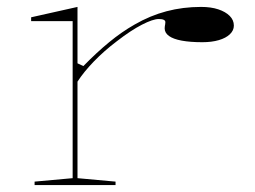

<svg xmlns="http://www.w3.org/2000/svg" viewBox="-20 -535 736 555"><path d="M80 0V-10L190 -20V-474H70V-485L204 -515V-352L221 -344Q259 -383 295.5 -413Q332 -443 369 -464Q414 -490 461.5 -502.5Q509 -515 561 -515Q590 -515 611 -508Q632 -501 644 -489Q656 -477 656 -461Q656 -447 644.5 -436Q633 -425 612.5 -419Q592 -413 565 -413Q530 -413 505.5 -417.5Q481 -422 468.5 -431Q456 -440 456 -453Q456 -457 456.5 -459.5Q457 -462 457.5 -465Q458 -468 458 -471Q458 -480 439 -480Q422 -480 390 -463.5Q358 -447 318 -416Q281 -388 251.5 -357.5Q222 -327 204 -299V-20L314 -10V0Z"/></svg>

Font: Kalnia Expanded Thin
Style: Regular
Weight: 250
Width: 7
Designer: Frida Medrano
Foundry: Frida Medrano
Version: Version 1.105